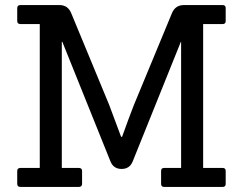

<svg xmlns="http://www.w3.org/2000/svg" viewBox="-20 -738 959 758"><path d="M859 0H628Q616 0 616 -12V-63Q616 -75 628 -75H695V-573H694L504 -101Q492 -71 460 -71Q428 -71 416 -101L226 -573H224V-75H291Q304 -75 304 -63V-12Q304 0 291 0H61Q48 0 48 -12V-63Q48 -75 61 -75H137V-643H61Q48 -643 48 -655V-706Q48 -718 61 -718H215Q249 -718 262 -684L411 -324L458 -198H462Q490 -276 508 -322L658 -684Q671 -718 706 -718H859Q871 -718 871 -706V-655Q871 -643 859 -643H782V-75H859Q871 -75 871 -63V-12Q871 0 859 0Z"/></svg>

Font: Sanchez
Style: Regular
Weight: 400
Designer: Daniel Hernández
Foundry: LatinoType
Version: Version 1.001